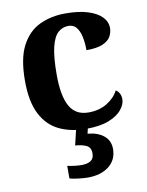

<svg xmlns="http://www.w3.org/2000/svg" viewBox="-88 -612 702 915"><g transform="rotate(-10 263.5 -154.5)"><path d="M295 10Q222 10 166 -16.5Q110 -43 78.5 -103.5Q47 -164 47 -266Q47 -374 79.5 -435.5Q112 -497 167.5 -523Q223 -549 292 -549Q357 -549 401 -535Q445 -521 467.5 -497.5Q490 -474 490 -444Q490 -423 479.5 -403.5Q469 -384 441 -371.5Q413 -359 361 -359Q361 -394 355 -423Q349 -452 335 -470Q321 -488 296 -488Q267 -488 245.5 -468.5Q224 -449 212.5 -401Q201 -353 201 -267Q201 -166 229 -115.5Q257 -65 320 -65Q372 -65 410 -88.5Q448 -112 465 -146Q477 -139 483 -126.5Q489 -114 489 -100Q489 -75 468.5 -49.5Q448 -24 405.5 -7Q363 10 295 10ZM262 240Q246 240 219.5 237Q193 234 175 229V168Q213 176 243 176Q272 176 288 165.5Q304 155 304 130Q304 101 282.5 91Q261 81 229 79L250 -9H307L297 34Q346 38 375 62Q404 86 404 126Q404 179 365 209.5Q326 240 262 240Z"/></g></svg>

Font: Noto Serif Khojki
Style: Regular
Weight: 400
Designer: Juan Bruce
Version: Version 2.002